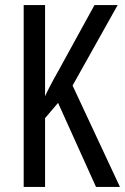

<svg xmlns="http://www.w3.org/2000/svg" viewBox="-20 -734 491 754"><path d="M451 0H357L208 -330L157 -270V0H73V-714H157V-356Q163 -370 176.5 -396Q190 -422 211 -459L351 -714H442L265 -398Z"/></svg>

Font: Noto Sans Khmer ExtraCondensed
Style: Regular
Weight: 400
Width: 2
Designer: Danh Hong and the Monotype Design Team
Foundry: Monotype Imaging Inc.
Version: Version 2.004